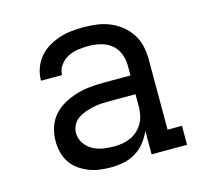

<svg xmlns="http://www.w3.org/2000/svg" viewBox="-84 -621 767 722"><g transform="rotate(-15 300.0 -260.0)"><path d="M263 8Q241 8 219 5Q197 2 177 -6Q157 -14 139 -27Q121 -40 109 -58.5Q97 -77 92 -98.5Q87 -120 87 -142Q87 -169 95.5 -195Q104 -221 122 -241Q140 -261 164 -274Q188 -287 214 -294.5Q240 -302 267 -304.5Q294 -307 320 -307H423V-347Q423 -370 414 -392.5Q405 -415 386.5 -429.5Q368 -444 345 -449.5Q322 -455 299 -455Q278 -455 257.5 -452Q237 -449 219 -440Q201 -431 188 -413.5Q175 -396 175 -376V-375H93V-377Q93 -401 101.5 -424Q110 -447 125 -465Q140 -483 161 -495.5Q182 -508 204.5 -515.5Q227 -523 251 -525.5Q275 -528 299 -528Q325 -528 351 -524.5Q377 -521 401 -511Q425 -501 445.5 -484.5Q466 -468 480 -446Q494 -424 499.5 -398.5Q505 -373 505 -347V-74H561V0H423V-91Q413 -68 397 -48Q381 -28 359.5 -15Q338 -2 313 3Q288 8 263 8ZM295 -65Q312 -65 329 -68Q346 -71 361 -78Q376 -85 388.5 -97Q401 -109 409 -124Q417 -139 420 -155.5Q423 -172 423 -189V-234H321Q304 -234 288 -233Q272 -232 256.5 -228.5Q241 -225 225.5 -219.5Q210 -214 197 -205Q184 -196 176.5 -181Q169 -166 169 -150Q169 -129 181.5 -110.5Q194 -92 212.5 -82Q231 -72 252.5 -68.5Q274 -65 295 -65Z"/></g></svg>

Font: Iosevka HT Extended
Style: Regular
Weight: 400
Width: 7
Monospace: yes
Designer: Belleve Invis
Foundry: Belleve Invis
Version: Version 32.3.0; ttfautohint (v1.8.4)